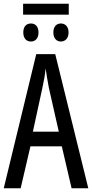

<svg xmlns="http://www.w3.org/2000/svg" viewBox="-20 -1002 490 1022"><path d="M346 -982H103V-924H346ZM145 -877C121 -877 104 -862 104 -829C104 -797 121 -781 145 -781C167 -781 185 -797 185 -829C185 -862 167 -877 145 -877ZM304 -877C282 -877 264 -862 264 -829C264 -797 282 -781 304 -781C326 -781 345 -797 345 -829C345 -862 326 -877 304 -877ZM361 0H450L274 -714H173L0 0H90L142 -223H309ZM293 -301H155L206 -536C214 -571 220 -607 223 -638C227 -607 233 -572 240 -535Z"/></svg>

Font: Noto Sans UI Condensed
Style: Regular
Weight: 400
Width: 3
Designer: Monotype Design Team
Foundry: Monotype Imaging Inc.
Version: Version 1.901